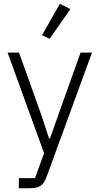

<svg xmlns="http://www.w3.org/2000/svg" viewBox="-20 -790 523 1010"><path d="M241.2 -585.9 201.2 -605 294.9 -770 350.1 -742.2ZM79.1 200.2V147H164.1L211.9 16.1L20 -513.2H80.1L198.2 -183.1L237.8 -62H243.2L285.2 -181.2L403.8 -513.2H463.9L225.1 140.1Q211.9 175.3 193.6 187.7Q175.3 200.2 133.8 200.2Z"/></svg>

Font: Anuphan Light
Style: Regular
Weight: 300
Designer: Mike Abbink, Paul van der Laan, Pieter van Rosmalen, Mint Tantisuwanna
Foundry: Bold Monday; Cadson Demak
Version: Version 3.002;hotconv 1.0.109;makeotfexe 2.5.65596